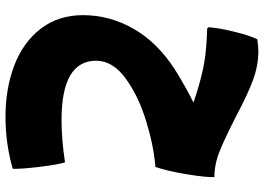

<svg xmlns="http://www.w3.org/2000/svg" viewBox="-154 -380 983 716"><g transform="rotate(90 338.0 -21.5)"><path d="M206 112Q206 241 427 241Q500 241 585 228Q593 252 601.5 321Q610 390 609 423Q515 450 415 450Q309 450 223 417Q137 384 86.5 318.5Q36 253 36 161Q36 62 86.5 -27Q137 -116 239 -182Q307 -224 362 -251Q288 -276 239 -286Q193 -297 115 -301L86 -302L81 -307Q84 -347 98 -404Q112 -461 126 -489Q155 -493 170 -493Q224 -493 278 -473Q332 -453 409 -412Q491 -370 541 -349.5Q591 -329 640 -329Q641 -298 630 -230Q618 -155 602 -109Q524 -103 431 -74.5Q338 -46 272 2Q206 50 206 112Z"/></g></svg>

Font: Lalezar
Style: Bold
Weight: 700
Designer: Borna Izadpanah
Foundry: Borna Izadpanah
Version: Version 1.003;January 24, 2021;FontCreator 13.0.0.2683 64-bi